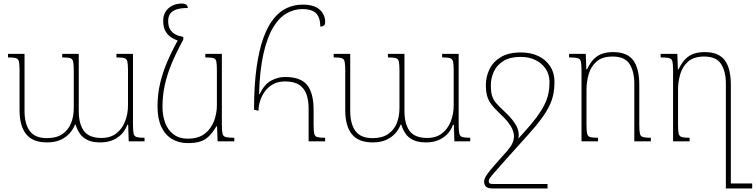

<svg xmlns="http://www.w3.org/2000/svg" viewBox="-20 -795 4251 1080"><path d="M635 -492H728V-94Q728 -60 731.5 -44Q735 -28 749 -24Q763 -20 793 -20V0H704L701 -93H696Q684 -60 661.5 -38Q639 -16 609.5 -5Q580 6 545 6Q499 6 471 -8Q443 -22 428 -45Q413 -68 405 -95H402Q392 -68 371.5 -45Q351 -22 320 -8Q289 6 244 6Q164 6 127 -40.5Q90 -87 90 -175V-398Q90 -433 86.5 -448.5Q83 -464 69.5 -468Q56 -472 25 -472V-492H118V-171Q118 -98 147.5 -58Q177 -18 244 -18Q297 -18 330.5 -40.5Q364 -63 379.5 -101.5Q395 -140 395 -187V-398Q395 -433 391.5 -448.5Q388 -464 374.5 -468Q361 -472 330 -472V-492H423V-171Q423 -98 452 -58.5Q481 -19 551 -19Q601 -19 634 -44.5Q667 -70 683.5 -112Q700 -154 700 -202V-398Q700 -433 696.5 -448.5Q693 -464 679.5 -468Q666 -472 635 -472Z M1037 10Q986 10 947.5 -13Q909 -36 887.5 -82Q866 -128 866 -196Q866 -265 881 -328Q896 -391 923.5 -454Q951 -517 988 -582L1011 -572Q973 -503 947 -441Q921 -379 907.5 -319Q894 -259 894 -194Q894 -144 909.5 -103Q925 -62 957 -38.5Q989 -15 1036 -15Q1096 -15 1132 -43Q1168 -71 1184 -114.5Q1200 -158 1200 -202V-398Q1200 -433 1197 -448.5Q1194 -464 1180.5 -468Q1167 -472 1135 -472V-492H1228V-94Q1228 -60 1231.5 -44Q1235 -28 1250 -24Q1265 -20 1298 -20V0H1204L1201 -84H1197Q1175 -47 1153 -26.5Q1131 -6 1103.5 2Q1076 10 1037 10ZM1011 -587V-572L988 -564Q960 -573 940 -587Q920 -601 909 -623Q898 -645 898 -678Q898 -708 911.5 -729.5Q925 -751 949 -763Q973 -775 1002 -775Q1019 -775 1027 -769Q1035 -763 1037 -750Q994 -750 970 -741Q946 -732 936 -716Q926 -700 926 -677Q926 -648 936.5 -630Q947 -612 966 -602Q985 -592 1011 -587Z M1434 -172 1409 -178Q1409 -314 1423 -414Q1437 -514 1462 -582.5Q1487 -651 1521 -692Q1555 -733 1596 -751Q1637 -769 1682 -769Q1747 -769 1778 -741Q1809 -713 1809 -671Q1809 -656 1801 -650.5Q1793 -645 1782 -645Q1781 -699 1756.5 -721.5Q1732 -744 1682 -744Q1634 -744 1591.5 -719.5Q1549 -695 1516 -640Q1483 -585 1462 -493Q1441 -401 1437 -265H1440Q1467 -321 1505 -341.5Q1543 -362 1583 -362Q1672 -362 1708 -316.5Q1744 -271 1744 -177V-94Q1744 -59 1747.5 -43.5Q1751 -28 1765 -24Q1779 -20 1809 -20V0H1716V-185Q1716 -230 1704 -264Q1692 -298 1663.5 -317.5Q1635 -337 1583 -337Q1544 -337 1515.5 -321Q1487 -305 1469 -279.5Q1451 -254 1442.5 -225.5Q1434 -197 1434 -172Z M2467 -492H2560V-94Q2560 -60 2563.5 -44Q2567 -28 2581 -24Q2595 -20 2625 -20V0H2536L2533 -93H2528Q2516 -60 2493.5 -38Q2471 -16 2441.5 -5Q2412 6 2377 6Q2331 6 2303 -8Q2275 -22 2260 -45Q2245 -68 2237 -95H2234Q2224 -68 2203.5 -45Q2183 -22 2152 -8Q2121 6 2076 6Q1996 6 1959 -40.5Q1922 -87 1922 -175V-398Q1922 -433 1918.5 -448.5Q1915 -464 1901.5 -468Q1888 -472 1857 -472V-492H1950V-171Q1950 -98 1979.5 -58Q2009 -18 2076 -18Q2129 -18 2162.5 -40.5Q2196 -63 2211.5 -101.5Q2227 -140 2227 -187V-398Q2227 -433 2223.5 -448.5Q2220 -464 2206.5 -468Q2193 -472 2162 -472V-492H2255V-171Q2255 -98 2284 -58.5Q2313 -19 2383 -19Q2433 -19 2466 -44.5Q2499 -70 2515.5 -112Q2532 -154 2532 -202V-398Q2532 -433 2528.5 -448.5Q2525 -464 2511.5 -468Q2498 -472 2467 -472Z M2751 265Q2722 265 2712.5 253.5Q2703 242 2703 227Q2703 219 2706.5 209.5Q2710 200 2721.5 183.5Q2733 167 2757.5 139Q2782 111 2823 65Q2864 19 2926 -49Q2970 -97 2998 -135Q3026 -173 3042 -205Q3058 -237 3064.5 -268Q3071 -299 3071 -333Q3071 -375 3050 -407Q3029 -439 2992.5 -457Q2956 -475 2909 -475Q2848 -475 2811 -451.5Q2774 -428 2757.5 -391.5Q2741 -355 2741 -315Q2741 -278 2748 -255.5Q2755 -233 2770.5 -215.5Q2786 -198 2812 -173Q2853 -136 2875.5 -102.5Q2898 -69 2898 -36Q2898 -16 2889 5Q2880 26 2860 49L2835 50Q2847 37 2855 24Q2863 11 2867 -2Q2871 -15 2871 -28Q2871 -47 2862.5 -67Q2854 -87 2837 -108.5Q2820 -130 2794 -154Q2762 -184 2744 -208Q2726 -232 2719.5 -257.5Q2713 -283 2713 -316Q2713 -364 2733.5 -406Q2754 -448 2797.5 -474Q2841 -500 2910 -500Q2965 -500 3007.5 -480Q3050 -460 3074.5 -422.5Q3099 -385 3099 -333Q3099 -299 3093 -267.5Q3087 -236 3071.5 -202.5Q3056 -169 3026 -128Q2996 -87 2948 -34Q2872 50 2828 99.5Q2784 149 2762.5 173.5Q2741 198 2735 207.5Q2729 217 2729 223Q2729 230 2732.5 235Q2736 240 2755 240H3060V265Z M3641 -20V0H3548V-325Q3548 -392 3521.5 -434.5Q3495 -477 3426 -477Q3368 -477 3336 -449Q3304 -421 3291.5 -378Q3279 -335 3279 -290V-94Q3279 -59 3282.5 -43.5Q3286 -28 3300 -24Q3314 -20 3344 -20V0H3251V-398Q3251 -433 3247.5 -448.5Q3244 -464 3229 -468Q3214 -472 3181 -472V-492H3275L3278 -405H3282Q3300 -443 3321.5 -464Q3343 -485 3369.5 -493.5Q3396 -502 3429 -502Q3507 -502 3541.5 -456.5Q3576 -411 3576 -317V-94Q3576 -59 3579.5 -43.5Q3583 -28 3597 -24Q3611 -20 3641 -20Z M3944 -502Q4022 -502 4056.5 -456.5Q4091 -411 4091 -317V265H4063V-325Q4063 -392 4036.5 -434.5Q4010 -477 3941 -477Q3883 -477 3851 -449Q3819 -421 3806.5 -378Q3794 -335 3794 -290V-94Q3794 -59 3797.5 -43.5Q3801 -28 3815 -24Q3829 -20 3859 -20V0H3766V-398Q3766 -433 3762.5 -448.5Q3759 -464 3744 -468Q3729 -472 3696 -472V-492H3790L3793 -405H3797Q3815 -443 3836.5 -464Q3858 -485 3884.5 -493.5Q3911 -502 3944 -502ZM4073 265V237H4211V265Z"/></svg>

Font: Noto Serif Armenian Thin
Style: Regular
Weight: 250
Version: Version 2.007